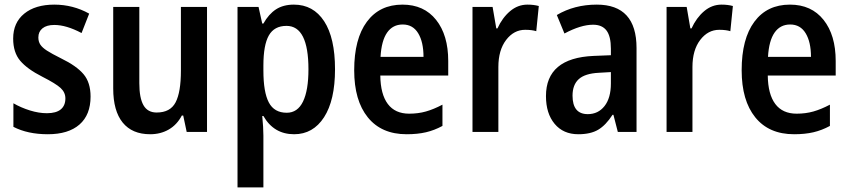

<svg xmlns="http://www.w3.org/2000/svg" viewBox="-20 -571 3676 831"><path d="M187 10Q100 10 38 -22V-124Q71 -105 109.5 -93Q148 -81 183 -81Q223 -81 243 -97.5Q263 -114 263 -145Q263 -171 242.5 -190Q222 -209 163 -239Q98 -272 67.5 -308Q37 -344 37 -404Q37 -473 85 -512Q133 -551 215 -551Q296 -551 366 -512L333 -428Q267 -463 215 -463Q182 -463 164 -448.5Q146 -434 146 -409Q146 -391 154.5 -378Q163 -365 183 -352Q203 -339 245 -318Q311 -286 341.5 -250Q372 -214 372 -153Q372 -74 324 -32Q276 10 187 10Z M876 0H788L773 -71H767Q746 -31 710.5 -10.5Q675 10 630 10Q552 10 511 -40.5Q470 -91 470 -188V-541H583V-211Q583 -147 601 -115.5Q619 -84 658 -84Q717 -84 740 -128Q763 -172 763 -265V-541H876Z M1430 -271Q1430 -137 1382.5 -63.5Q1335 10 1253 10Q1165 10 1120 -69H1115Q1120 -19 1120 16V240H1008V-541H1099L1115 -469H1120Q1143 -510 1174.5 -530.5Q1206 -551 1252 -551Q1336 -551 1383 -479Q1430 -407 1430 -271ZM1120 -287V-266Q1120 -172 1143.5 -127.5Q1167 -83 1221 -83Q1268 -83 1291.5 -131.5Q1315 -180 1315 -271Q1315 -459 1220 -459Q1167 -459 1143.5 -417.5Q1120 -376 1120 -287Z M1920 -307V-244H1626Q1627 -163 1658.5 -121Q1690 -79 1751 -79Q1790 -79 1823.5 -88.5Q1857 -98 1895 -118V-26Q1860 -7 1823.5 1.5Q1787 10 1740 10Q1631 10 1572 -63Q1513 -136 1513 -267Q1513 -403 1568 -477Q1623 -551 1722 -551Q1815 -551 1867.5 -485Q1920 -419 1920 -307ZM1627 -325H1813Q1813 -389 1790 -427Q1767 -465 1723 -465Q1680 -465 1655.5 -430Q1631 -395 1627 -325Z M2312 -545 2301 -436Q2282 -442 2253 -442Q2204 -442 2170.5 -398Q2137 -354 2137 -281V0H2025V-541H2112L2128 -448H2133Q2154 -494 2187.5 -522.5Q2221 -551 2263 -551Q2290 -551 2312 -545Z M2735 -363V0H2654L2635 -74H2631Q2602 -29 2569 -9.5Q2536 10 2483 10Q2418 10 2380.5 -35Q2343 -80 2343 -155Q2343 -320 2549 -329L2624 -332V-360Q2624 -414 2605 -439Q2586 -464 2547 -464Q2494 -464 2423 -426L2390 -506Q2466 -551 2563 -551Q2735 -551 2735 -363ZM2572 -256Q2512 -253 2485 -228.5Q2458 -204 2458 -157Q2458 -77 2524 -77Q2569 -77 2596.5 -112Q2624 -147 2624 -210V-259Z M3152 -545 3141 -436Q3122 -442 3093 -442Q3044 -442 3010.5 -398Q2977 -354 2977 -281V0H2865V-541H2952L2968 -448H2973Q2994 -494 3027.5 -522.5Q3061 -551 3103 -551Q3130 -551 3152 -545Z M3597 -307V-244H3303Q3304 -163 3335.5 -121Q3367 -79 3428 -79Q3467 -79 3500.5 -88.5Q3534 -98 3572 -118V-26Q3537 -7 3500.5 1.5Q3464 10 3417 10Q3308 10 3249 -63Q3190 -136 3190 -267Q3190 -403 3245 -477Q3300 -551 3399 -551Q3492 -551 3544.5 -485Q3597 -419 3597 -307ZM3304 -325H3490Q3490 -389 3467 -427Q3444 -465 3400 -465Q3357 -465 3332.5 -430Q3308 -395 3304 -325Z"/></svg>

Font: Noto Sans Display Medium Narrow
Style: Regular
Weight: 500
Width: 4
Designer: Monotype Design team
Foundry: Monotype Imaging Inc.
Version: Version 1.000